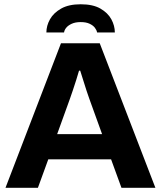

<svg xmlns="http://www.w3.org/2000/svg" viewBox="-20 -892 764 912"><path d="M6.1 0 269.6 -686.4H453.8L718.1 0H556.9L507.6 -135.3H209.4L160.1 0ZM251.5 -254.9H464.9L403.7 -424.4Q398.7 -438 391 -461.4Q383.2 -484.7 375.4 -510.6Q367.6 -536.5 361 -556.3H355.4Q349.8 -536.7 341.8 -511.3Q333.7 -486 325.9 -462.7Q318.1 -439.3 312.7 -424.4ZM200.3 -737.9Q200.3 -769.5 217.3 -800.2Q234.3 -830.8 270.5 -851.3Q306.6 -871.7 363.4 -871.7Q421.4 -871.7 456.9 -851.3Q492.4 -830.8 509 -800.2Q525.5 -769.5 525.5 -737.9H441.2Q439.2 -748.9 430.8 -760Q422.5 -771.1 405.8 -779.1Q389.2 -787.1 363.4 -787.1Q337.8 -787.1 320.6 -779.1Q303.3 -771.1 294.4 -760Q285.6 -748.9 284.3 -737.9Z"/></svg>

Font: Archivo Variable SemiBold
Style: Regular
Weight: 600
Designer: Hector Gatti
Foundry: Omnibus-Type
Version: Version 2.001